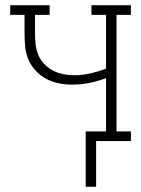

<svg xmlns="http://www.w3.org/2000/svg" viewBox="-20 -540 540 735"><path d="M308 175V-37H386V-241Q355 -229 322 -222.5Q289 -216 256 -216Q231 -216 205.5 -221Q180 -226 157.5 -238Q135 -250 117.5 -268.5Q100 -287 89.5 -310.5Q79 -334 76.5 -359.5Q74 -385 74 -411V-483H19V-520H170V-483H114V-411Q114 -390 116.5 -369Q119 -348 127 -329Q135 -310 150 -294.5Q165 -279 183.5 -269.5Q202 -260 222.5 -256Q243 -252 264 -252Q295 -252 326 -259Q357 -266 386 -277V-483H330V-520H481V-483H426V-37H481V0H348V175Z"/></svg>

Font: Iosevka Curly Slab Extralight
Style: Regular
Weight: 200
Monospace: yes
Designer: Belleve Invis
Foundry: Belleve Invis
Version: Version 22.1.2; ttfautohint (v1.8.4)